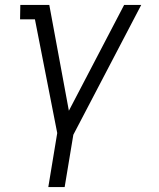

<svg xmlns="http://www.w3.org/2000/svg" viewBox="-20 -540 640 775"><path d="M175 215 211 -3 121 -462H61L62 -520H179L258 -93L481 -520H550L276 4L241 215Z"/></svg>

Font: Iosevka HT Light Extended
Style: Italic
Weight: 300
Width: 7
Italic angle: -9°
Monospace: yes
Designer: Belleve Invis
Foundry: Belleve Invis
Version: Version 32.3.0; ttfautohint (v1.8.4)